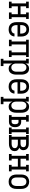

<svg xmlns="http://www.w3.org/2000/svg" viewBox="2107 -2678 786 5040"><g transform="rotate(90 2500.0 -158.0)"><path d="M23 0V-70H69V-450H23V-520H193V-450H147V-304H353V-450H307V-520H477V-450H431V-70H477V0H307V-70H353V-234H147V-70H193V0Z M752 8Q725 8 698.5 2.5Q672 -3 649 -16.5Q626 -30 608 -50.5Q590 -71 579.5 -95.5Q569 -120 565 -146.5Q561 -173 561 -200V-320Q561 -347 565 -373.5Q569 -400 579.5 -424.5Q590 -449 607.5 -469.5Q625 -490 647.5 -503.5Q670 -517 696.5 -522.5Q723 -528 750 -528Q777 -528 803.5 -522.5Q830 -517 852.5 -503.5Q875 -490 892.5 -469.5Q910 -449 920.5 -424.5Q931 -400 935 -373.5Q939 -347 939 -320V-225H639V-200Q639 -183 641 -166Q643 -149 648.5 -133.5Q654 -118 664 -104Q674 -90 688 -80Q702 -70 718.5 -66Q735 -62 752 -62Q771 -62 789.5 -66Q808 -70 823.5 -81Q839 -92 848.5 -109Q858 -126 860 -145H937Q935 -111 920 -80Q905 -49 878.5 -28.5Q852 -8 818.5 0Q785 8 752 8ZM862 -295V-320Q862 -337 859.5 -353.5Q857 -370 851.5 -386Q846 -402 836.5 -416Q827 -430 813.5 -440Q800 -450 783.5 -454Q767 -458 750 -458Q733 -458 716.5 -454Q700 -450 686.5 -440Q673 -430 663.5 -416Q654 -402 648.5 -386Q643 -370 640.5 -353.5Q638 -337 638 -320V-295Z M1023 0V-70H1069V-450H1023V-520H1477V-450H1431V-70H1477V0H1307V-70H1354V-450H1147V-70H1193V0Z M1523 215V145H1569V-450H1523V-520H1647V-429Q1654 -451 1666.5 -469.5Q1679 -488 1697 -502Q1715 -516 1737 -522Q1759 -528 1781 -528Q1806 -528 1830 -521Q1854 -514 1873 -498.5Q1892 -483 1905.5 -461.5Q1919 -440 1926.5 -417Q1934 -394 1936.5 -369.5Q1939 -345 1939 -320V-200Q1939 -175 1936.5 -150.5Q1934 -126 1926.5 -103Q1919 -80 1905.5 -58.5Q1892 -37 1873 -21.5Q1854 -6 1830 1Q1806 8 1781 8Q1759 8 1737 2Q1715 -4 1697 -18Q1679 -32 1666.5 -50.5Q1654 -69 1647 -91V145H1715V215ZM1751 -62Q1768 -62 1784 -66.5Q1800 -71 1813.5 -81Q1827 -91 1836.5 -105Q1846 -119 1851.5 -134.5Q1857 -150 1859.5 -166.5Q1862 -183 1862 -200V-320Q1862 -337 1859.5 -353.5Q1857 -370 1851.5 -385.5Q1846 -401 1836.5 -415Q1827 -429 1813.5 -439Q1800 -449 1784 -453.5Q1768 -458 1751 -458Q1735 -458 1719 -453.5Q1703 -449 1690 -438.5Q1677 -428 1668.5 -414Q1660 -400 1655 -384.5Q1650 -369 1648.5 -352.5Q1647 -336 1647 -320V-200Q1647 -184 1648.5 -167.5Q1650 -151 1655 -135.5Q1660 -120 1668.5 -106Q1677 -92 1690 -81.5Q1703 -71 1719 -66.5Q1735 -62 1751 -62Z M2252 8Q2225 8 2198.5 2.5Q2172 -3 2149 -16.5Q2126 -30 2108 -50.5Q2090 -71 2079.5 -95.5Q2069 -120 2065 -146.5Q2061 -173 2061 -200V-320Q2061 -347 2065 -373.5Q2069 -400 2079.5 -424.5Q2090 -449 2107.5 -469.5Q2125 -490 2147.5 -503.5Q2170 -517 2196.5 -522.5Q2223 -528 2250 -528Q2277 -528 2303.5 -522.5Q2330 -517 2352.5 -503.5Q2375 -490 2392.5 -469.5Q2410 -449 2420.5 -424.5Q2431 -400 2435 -373.5Q2439 -347 2439 -320V-225H2139V-200Q2139 -183 2141 -166Q2143 -149 2148.5 -133.5Q2154 -118 2164 -104Q2174 -90 2188 -80Q2202 -70 2218.5 -66Q2235 -62 2252 -62Q2271 -62 2289.5 -66Q2308 -70 2323.5 -81Q2339 -92 2348.5 -109Q2358 -126 2360 -145H2437Q2435 -111 2420 -80Q2405 -49 2378.5 -28.5Q2352 -8 2318.5 0Q2285 8 2252 8ZM2362 -295V-320Q2362 -337 2359.5 -353.5Q2357 -370 2351.5 -386Q2346 -402 2336.5 -416Q2327 -430 2313.5 -440Q2300 -450 2283.5 -454Q2267 -458 2250 -458Q2233 -458 2216.5 -454Q2200 -450 2186.5 -440Q2173 -430 2163.5 -416Q2154 -402 2148.5 -386Q2143 -370 2140.5 -353.5Q2138 -337 2138 -320V-295Z M2523 215V145H2569V-450H2523V-520H2647V-429Q2654 -451 2666.5 -469.5Q2679 -488 2697 -502Q2715 -516 2737 -522Q2759 -528 2781 -528Q2806 -528 2830 -521Q2854 -514 2873 -498.5Q2892 -483 2905.5 -461.5Q2919 -440 2926.5 -417Q2934 -394 2936.5 -369.5Q2939 -345 2939 -320V-200Q2939 -175 2936.5 -150.5Q2934 -126 2926.5 -103Q2919 -80 2905.5 -58.5Q2892 -37 2873 -21.5Q2854 -6 2830 1Q2806 8 2781 8Q2759 8 2737 2Q2715 -4 2697 -18Q2679 -32 2666.5 -50.5Q2654 -69 2647 -91V145H2715V215ZM2751 -62Q2768 -62 2784 -66.5Q2800 -71 2813.5 -81Q2827 -91 2836.5 -105Q2846 -119 2851.5 -134.5Q2857 -150 2859.5 -166.5Q2862 -183 2862 -200V-320Q2862 -337 2859.5 -353.5Q2857 -370 2851.5 -385.5Q2846 -401 2836.5 -415Q2827 -429 2813.5 -439Q2800 -449 2784 -453.5Q2768 -458 2751 -458Q2735 -458 2719 -453.5Q2703 -449 2690 -438.5Q2677 -428 2668.5 -414Q2660 -400 2655 -384.5Q2650 -369 2648.5 -352.5Q2647 -336 2647 -320V-200Q2647 -184 2648.5 -167.5Q2650 -151 2655 -135.5Q2660 -120 2668.5 -106Q2677 -92 2690 -81.5Q2703 -71 2719 -66.5Q2735 -62 2751 -62Z M3328 0V-70H3374V-450H3328V-520H3498V-450H3452V-70H3498V0ZM3002 0V-70H3048V-450H3002V-520H3172V-450H3126V-321H3180Q3200 -321 3219.5 -316.5Q3239 -312 3256 -301Q3273 -290 3285.5 -274Q3298 -258 3305.5 -239.5Q3313 -221 3315.5 -201Q3318 -181 3318 -161Q3318 -140 3315.5 -120Q3313 -100 3305.5 -81.5Q3298 -63 3285.5 -47Q3273 -31 3256 -20Q3239 -9 3219.5 -4.5Q3200 0 3180 0ZM3126 -70H3180Q3195 -70 3208.5 -78.5Q3222 -87 3229 -100.5Q3236 -114 3238 -129.5Q3240 -145 3240 -161Q3240 -176 3238 -191.5Q3236 -207 3229 -220.5Q3222 -234 3208.5 -242.5Q3195 -251 3180 -251H3126Z M3523 0V-70H3569V-450H3523V-520H3752Q3773 -520 3793.5 -517.5Q3814 -515 3833.5 -507.5Q3853 -500 3870.5 -487.5Q3888 -475 3899.5 -458Q3911 -441 3916.5 -420.5Q3922 -400 3922 -379Q3922 -362 3918.5 -345.5Q3915 -329 3906 -315Q3897 -301 3884 -290Q3871 -279 3856 -271Q3875 -265 3892.5 -253.5Q3910 -242 3923 -226.5Q3936 -211 3941.5 -190.5Q3947 -170 3947 -150Q3947 -127 3940.5 -104.5Q3934 -82 3919.5 -63.5Q3905 -45 3885 -32.5Q3865 -20 3843 -12.5Q3821 -5 3798 -2.5Q3775 0 3752 0ZM3752 -304Q3769 -304 3785.5 -307.5Q3802 -311 3815.5 -320.5Q3829 -330 3836.5 -345.5Q3844 -361 3844 -377Q3844 -394 3836.5 -409.5Q3829 -425 3815.5 -434Q3802 -443 3785.5 -446.5Q3769 -450 3752 -450H3647V-304ZM3647 -70H3752Q3765 -70 3778.5 -71.5Q3792 -73 3805 -76.5Q3818 -80 3830 -86.5Q3842 -93 3851.5 -102.5Q3861 -112 3865 -125Q3869 -138 3869 -152Q3869 -165 3865 -178Q3861 -191 3851.5 -201Q3842 -211 3830 -217.5Q3818 -224 3805 -227.5Q3792 -231 3778.5 -232.5Q3765 -234 3752 -234H3647Z M4023 0V-70H4069V-450H4023V-520H4193V-450H4147V-304H4353V-450H4307V-520H4477V-450H4431V-70H4477V0H4307V-70H4353V-234H4147V-70H4193V0Z M4750 8Q4723 8 4696.5 2.5Q4670 -3 4647.5 -16.5Q4625 -30 4607.5 -50.5Q4590 -71 4579.5 -95.5Q4569 -120 4565 -146.5Q4561 -173 4561 -200V-320Q4561 -347 4565 -373.5Q4569 -400 4579.5 -424.5Q4590 -449 4607.5 -469.5Q4625 -490 4648 -503.5Q4671 -517 4697 -524Q4723 -531 4750 -531Q4777 -531 4803 -524Q4829 -517 4852 -503.5Q4875 -490 4892.5 -469.5Q4910 -449 4920.5 -424.5Q4931 -400 4935 -373.5Q4939 -347 4939 -320V-200Q4939 -173 4935 -146.5Q4931 -120 4920.5 -95.5Q4910 -71 4892.5 -50.5Q4875 -30 4852.5 -16.5Q4830 -3 4803.5 2.5Q4777 8 4750 8ZM4750 -62Q4767 -62 4783.5 -66Q4800 -70 4813.5 -80Q4827 -90 4836.5 -104Q4846 -118 4851.5 -134Q4857 -150 4859.5 -166.5Q4862 -183 4862 -200V-320Q4862 -337 4859.5 -354Q4857 -371 4851.5 -386.5Q4846 -402 4836.5 -416.5Q4827 -431 4813 -440.5Q4799 -450 4782 -454Q4765 -458 4748 -458Q4732 -458 4715.5 -453.5Q4699 -449 4685.5 -439Q4672 -429 4663 -415Q4654 -401 4648.5 -385.5Q4643 -370 4641 -353.5Q4639 -337 4639 -320V-200Q4639 -183 4641 -166.5Q4643 -150 4648.5 -134Q4654 -118 4663.5 -104Q4673 -90 4686.5 -80Q4700 -70 4716.5 -66Q4733 -62 4750 -62Z"/></g></svg>

Font: Iosevka Slab
Style: Regular
Weight: 400
Monospace: yes
Designer: Belleve Invis
Foundry: Belleve Invis
Version: Version 11.2.4; ttfautohint (v1.8.3)